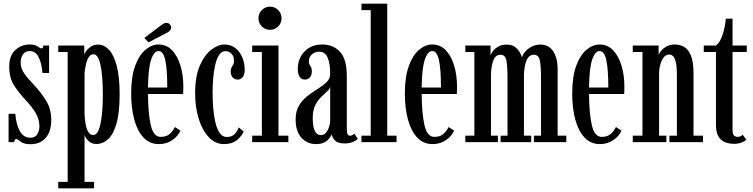

<svg xmlns="http://www.w3.org/2000/svg" viewBox="-20 -770 4078 1040"><path d="M146 11Q118.5 11 104.2 4.2Q90 -2.5 82.5 -9.5Q75 -16.5 68.5 -16.5Q57 -16.5 57 0H26.5V-153.5H63Q67.5 -95 87.5 -59.5Q107.5 -24 144.5 -24Q171 -24 182.2 -43Q193.5 -62 193.5 -86Q193.5 -121.5 175 -154.8Q156.5 -188 118.5 -228.5Q82 -267 56 -307.8Q30 -348.5 30 -408.5Q30 -470.5 63.8 -499.8Q97.5 -529 139 -529Q170.5 -529 183.8 -518.5Q197 -508 205.5 -508Q214 -508 214.5 -523.5H246V-374.5H210Q206 -427.5 189.2 -460.5Q172.5 -493.5 141 -493.5Q117 -493.5 104.5 -475.5Q92 -457.5 92 -431.5Q92 -400 110.8 -372.8Q129.5 -345.5 164.5 -309.5Q205 -266 231.2 -222.2Q257.5 -178.5 257.5 -120.5Q257.5 -56.5 227.2 -22.8Q197 11 146 11Z M295.5 250V215H346.5V-488.5H295.5V-523.5H436.5V-474Q438 -481 447.2 -494Q456.5 -507 472.8 -517.8Q489 -528.5 512.5 -528.5Q543 -528.5 569.5 -501.2Q596 -474 612 -414.5Q628 -355 628 -259Q628 -159 610.8 -100Q593.5 -41 565 -15.5Q536.5 10 503 10Q482 10 468.2 0.5Q454.5 -9 447 -20.8Q439.5 -32.5 438 -39.5V215H489.5V250ZM485 -38.5Q511 -38.5 524 -97.8Q537 -157 537 -257.5Q537 -359 524.5 -417.5Q512 -476 486.5 -476Q470.5 -476 460.8 -460.8Q451 -445.5 445.8 -422.5Q440.5 -399.5 438 -376.5V-153Q439 -124 443.8 -97.8Q448.5 -71.5 458.5 -55Q468.5 -38.5 485 -38.5Z M840.5 10.5Q790.5 10.5 757.2 -25Q724 -60.5 707.2 -122.2Q690.5 -184 690.5 -263Q690.5 -354.5 712.2 -413.5Q734 -472.5 768.2 -500.8Q802.5 -529 839 -529Q882.5 -529 912.2 -497.5Q942 -466 957.5 -414.5Q973 -363 973 -302.5Q973 -292 972.8 -281.8Q972.5 -271.5 972 -261H781.5Q782.5 -153.5 797 -91Q811.5 -28.5 850.5 -28.5Q883 -28.5 901.2 -46.2Q919.5 -64 927 -82L957 -63Q947 -35 915 -12.2Q883 10.5 840.5 10.5ZM839 -493.5Q814.5 -493.5 798.8 -447.5Q783 -401.5 781.5 -296H886Q886 -395.5 875.2 -444.5Q864.5 -493.5 839 -493.5ZM784.5 -540.5 762 -564.5 852.5 -633Q868 -646 881.5 -646Q896 -646 904 -632.5Q907 -627 907 -621Q907 -611.5 899 -603.2Q891 -595 878.5 -589.5Z M1193.5 10.5Q1146.5 10.5 1111.2 -26.5Q1076 -63.5 1056.5 -126Q1037 -188.5 1037 -265.5Q1037 -356.5 1062.5 -414.8Q1088 -473 1125 -501Q1162 -529 1196 -529Q1231 -529 1255.5 -509.2Q1280 -489.5 1292.8 -458.2Q1305.5 -427 1305.5 -392.5Q1305.5 -367 1295.2 -353Q1285 -339 1268 -339Q1250.5 -339 1240 -351Q1229.5 -363 1229.5 -383.5Q1229.5 -396 1233.8 -403.8Q1238 -411.5 1242.8 -419.5Q1247.5 -427.5 1247.5 -441Q1247.5 -465.5 1233.8 -479.2Q1220 -493 1201 -493Q1180.5 -493 1167 -472.5Q1153.5 -452 1145.8 -418.8Q1138 -385.5 1134.8 -346Q1131.5 -306.5 1131.5 -269Q1131.5 -228 1134.8 -185.8Q1138 -143.5 1146.5 -107.5Q1155 -71.5 1170 -49.8Q1185 -28 1208 -28Q1235.5 -28 1250.5 -43.2Q1265.5 -58.5 1273 -80L1300 -57.5Q1290 -33.5 1263.8 -11.5Q1237.5 10.5 1193.5 10.5Z M1443 -608.5Q1416.5 -608.5 1398.2 -626.8Q1380 -645 1380 -671.5Q1380 -697 1398.2 -715.5Q1416.5 -734 1443 -734Q1468.5 -734 1486.8 -715.5Q1505 -697 1505 -671.5Q1505 -645 1486.8 -626.8Q1468.5 -608.5 1443 -608.5ZM1346 0V-35H1398.5V-488.5H1346V-523.5H1488.5V-35H1542V0Z M1692 10.5Q1644.5 10.5 1613 -23.8Q1581.5 -58 1581.5 -121.5Q1581 -168 1600 -199Q1619 -230 1647 -251.2Q1675 -272.5 1702.8 -289.8Q1730.5 -307 1749.5 -325.5Q1768.5 -344 1768.5 -370.5Q1768.5 -426.5 1754.5 -458.2Q1740.5 -490 1709 -490Q1684.5 -490 1668.8 -474.8Q1653 -459.5 1653 -440Q1653 -422 1661 -412.8Q1669 -403.5 1669 -382.5Q1669 -363 1658.8 -351Q1648.5 -339 1631 -339Q1613 -339 1603 -354.2Q1593 -369.5 1593 -396Q1593 -453 1629.5 -491Q1666 -529 1725.5 -529Q1784.5 -529 1821.5 -489.5Q1858.5 -450 1858.5 -358V-73.5Q1858.5 -50.5 1862.8 -42.8Q1867 -35 1876 -35Q1884.5 -35 1890.2 -39Q1896 -43 1899 -46.5L1918 -18Q1910.5 -9 1891.2 -1Q1872 7 1847.5 7Q1810 7 1794.8 -8.8Q1779.5 -24.5 1776.5 -42.5Q1774 -35 1765 -22.2Q1756 -9.5 1738.2 0.5Q1720.5 10.5 1692 10.5ZM1718.5 -38Q1734.5 -38 1745.5 -51Q1756.5 -64 1762.5 -82.8Q1768.5 -101.5 1768.5 -118V-303Q1767 -288.5 1752.5 -275.5Q1738 -262.5 1719.8 -245Q1701.5 -227.5 1687.8 -200.2Q1674 -173 1674 -131Q1674 -38 1718.5 -38Z M1938 0V-35H1988V-715H1938V-750H2077.5V-35H2128V0Z M2323 10.5Q2273 10.5 2239.8 -25Q2206.5 -60.5 2189.8 -122.2Q2173 -184 2173 -263Q2173 -354.5 2194.8 -413.5Q2216.5 -472.5 2250.8 -500.8Q2285 -529 2321.5 -529Q2365 -529 2394.8 -497.5Q2424.5 -466 2440 -414.5Q2455.5 -363 2455.5 -302.5Q2455.5 -292 2455.2 -281.8Q2455 -271.5 2454.5 -261H2264Q2265 -153.5 2279.5 -91Q2294 -28.5 2333 -28.5Q2365.5 -28.5 2383.8 -46.2Q2402 -64 2409.5 -82L2439.5 -63Q2429.5 -35 2397.5 -12.2Q2365.5 10.5 2323 10.5ZM2321.5 -493.5Q2297 -493.5 2281.2 -447.5Q2265.5 -401.5 2264 -296H2368.5Q2368.5 -395.5 2357.8 -444.5Q2347 -493.5 2321.5 -493.5Z M2500.5 0V-35H2549.5V-488.5H2500.5V-523.5H2637V-468Q2638 -476 2648 -490.5Q2658 -505 2677.2 -516.8Q2696.5 -528.5 2725 -528.5Q2753.5 -528.5 2771 -514.5Q2788.5 -500.5 2797 -483.8Q2805.5 -467 2807.5 -459Q2810 -472.5 2823.5 -488.8Q2837 -505 2858.5 -516.8Q2880 -528.5 2908 -528.5Q2953 -528.5 2976.8 -491.5Q3000.5 -454.5 3000.5 -398.5V-35H3047.5V0H2872V-35H2910.5V-347Q2910.5 -408.5 2904.5 -441Q2898.5 -473.5 2872.5 -473.5Q2844 -473.5 2831.5 -441.2Q2819 -409 2818 -365.5V-35H2857.5V0H2691.5V-35H2729V-347Q2729 -408.5 2723.2 -441Q2717.5 -473.5 2691 -473.5Q2663 -473.5 2651.2 -440.2Q2639.5 -407 2639.5 -360.5V-35H2677V0Z M3229.5 10.5Q3179.5 10.5 3146.2 -25Q3113 -60.5 3096.2 -122.2Q3079.5 -184 3079.5 -263Q3079.5 -354.5 3101.2 -413.5Q3123 -472.5 3157.2 -500.8Q3191.5 -529 3228 -529Q3271.5 -529 3301.2 -497.5Q3331 -466 3346.5 -414.5Q3362 -363 3362 -302.5Q3362 -292 3361.8 -281.8Q3361.5 -271.5 3361 -261H3170.5Q3171.5 -153.5 3186 -91Q3200.5 -28.5 3239.5 -28.5Q3272 -28.5 3290.2 -46.2Q3308.5 -64 3316 -82L3346 -63Q3336 -35 3304 -12.2Q3272 10.5 3229.5 10.5ZM3228 -493.5Q3203.5 -493.5 3187.8 -447.5Q3172 -401.5 3170.5 -296H3275Q3275 -395.5 3264.2 -444.5Q3253.5 -493.5 3228 -493.5Z M3407.5 0V-35H3460V-488.5H3407.5V-523.5H3547.5V-471Q3549.5 -481 3560.8 -494.5Q3572 -508 3590.8 -518.5Q3609.5 -529 3635.5 -529Q3661.5 -529 3684.5 -516.8Q3707.5 -504.5 3722 -470.5Q3736.5 -436.5 3736.5 -371.5V-35H3788V0H3606V-35H3646.5V-365.5Q3646.5 -423 3636.2 -448.8Q3626 -474.5 3604 -474.5Q3580.5 -474.5 3565.5 -443.8Q3550.5 -413 3550 -374V-35H3589.5V0Z M3955.5 9Q3931 9 3908.5 0.8Q3886 -7.5 3872 -30Q3858 -52.5 3858 -95.5V-488.5H3792V-523.5H3858Q3879.5 -538.5 3893.8 -581.2Q3908 -624 3911.5 -669H3948V-523.5H4025V-488.5H3948V-63.5Q3948 -42 3956.8 -35.2Q3965.5 -28.5 3974.5 -28.5Q3984.5 -28.5 3991.8 -32.2Q3999 -36 4002.5 -40.5L4023 -13Q4011.5 -3.5 3994.8 2.8Q3978 9 3955.5 9Z"/></svg>

Font: Imbue 10pt Medium
Style: Regular
Weight: 500
Designer: Tyler Finck
Foundry: Etcetera Type Company
Version: Version 1.102; ttfautohint (v1.8.3)